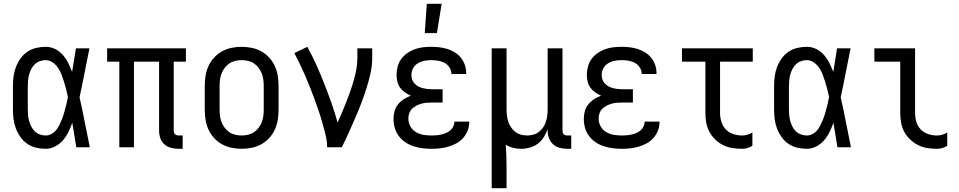

<svg xmlns="http://www.w3.org/2000/svg" viewBox="-20 -774 5040 1009"><path d="M220 8Q195 8 169.5 2Q144 -4 123 -18.5Q102 -33 87 -54.5Q72 -76 63 -100Q54 -124 51 -149Q48 -174 48 -200V-320Q48 -346 51 -371Q54 -396 63 -420Q72 -444 87 -465.5Q102 -487 123 -501.5Q144 -516 169.5 -522Q195 -528 220 -528Q246 -528 269.5 -516.5Q293 -505 310 -485.5Q327 -466 338.5 -443Q350 -420 359 -396Q364 -427 369 -458Q374 -489 379 -520H450Q437 -456 424.5 -391.5Q412 -327 398 -263Q413 -198 425.5 -132Q438 -66 452 0H381Q376 -32 370.5 -64Q365 -96 360 -128V-129Q351 -104 339.5 -80.5Q328 -57 311 -37Q294 -17 270 -4.5Q246 8 220 8ZM220 -62Q236 -62 250 -69.5Q264 -77 274 -89Q284 -101 291 -115Q298 -129 304 -143.5Q310 -158 314.5 -173Q319 -188 323 -203Q327 -218 330.5 -233Q334 -248 337 -264Q333 -283 328 -303Q323 -323 317 -342.5Q311 -362 304 -380.5Q297 -399 286 -416Q275 -433 257.5 -445.5Q240 -458 220 -458Q205 -458 189.5 -452.5Q174 -447 163 -436.5Q152 -426 144.5 -411.5Q137 -397 133 -382Q129 -367 127.5 -351.5Q126 -336 126 -320V-200Q126 -184 127.5 -168.5Q129 -153 133 -138Q137 -123 144.5 -108.5Q152 -94 163 -83.5Q174 -73 189.5 -67.5Q205 -62 220 -62Z M940 8H919Q899 8 879 3Q859 -2 844 -15.5Q829 -29 822.5 -48Q816 -67 816 -87V-450H684V0H607V-450H543V-520H957V-450H893V-87Q893 -82 894.5 -77Q896 -72 900 -68.5Q904 -65 909 -63.5Q914 -62 919 -62H940Z M1250 8Q1223 8 1196.5 2.5Q1170 -3 1146.5 -16Q1123 -29 1104.5 -49.5Q1086 -70 1075 -94.5Q1064 -119 1060 -146Q1056 -173 1056 -200V-320Q1056 -347 1060 -374Q1064 -401 1075 -425.5Q1086 -450 1104.5 -470.5Q1123 -491 1146.5 -504Q1170 -517 1196.5 -522.5Q1223 -528 1250 -528Q1277 -528 1303.5 -522.5Q1330 -517 1353.5 -504Q1377 -491 1395.5 -470.5Q1414 -450 1425 -425.5Q1436 -401 1440 -374Q1444 -347 1444 -320V-200Q1444 -173 1440 -146Q1436 -119 1425 -94.5Q1414 -70 1395.5 -49.5Q1377 -29 1353.5 -16Q1330 -3 1303.5 2.5Q1277 8 1250 8ZM1250 -62Q1267 -62 1284 -66Q1301 -70 1315 -79.5Q1329 -89 1339.5 -103Q1350 -117 1356 -133Q1362 -149 1364 -166Q1366 -183 1366 -200V-320Q1366 -337 1364 -354Q1362 -371 1356 -387Q1350 -403 1339.5 -417Q1329 -431 1315 -440.5Q1301 -450 1284 -454Q1267 -458 1250 -458Q1233 -458 1216 -454Q1199 -450 1185 -440.5Q1171 -431 1160.5 -417Q1150 -403 1144 -387Q1138 -371 1136 -354Q1134 -337 1134 -320V-200Q1134 -183 1136 -166Q1138 -149 1144 -133Q1150 -117 1160.5 -103Q1171 -89 1185 -79.5Q1199 -70 1216 -66Q1233 -62 1250 -62Z M1699 0Q1699 -33 1691 -65Q1683 -97 1674 -129Q1665 -161 1654.5 -192Q1644 -223 1632.5 -254Q1621 -285 1609 -315.5Q1597 -346 1584 -376Q1571 -406 1556.5 -436Q1542 -466 1527 -495L1595 -528Q1621 -481 1643 -432Q1665 -383 1684.5 -333Q1704 -283 1722 -232.5Q1740 -182 1754 -130Q1766 -157 1778 -184.5Q1790 -212 1800.5 -239.5Q1811 -267 1821 -295Q1831 -323 1839 -351.5Q1847 -380 1852.5 -409Q1858 -438 1858 -468V-520H1936V-468Q1936 -427 1926.5 -386Q1917 -345 1904.5 -305.5Q1892 -266 1877 -227.5Q1862 -189 1845.5 -151Q1829 -113 1812 -75Q1795 -37 1776 0Z M2247 8Q2223 8 2199.5 5Q2176 2 2153 -5.5Q2130 -13 2110 -26.5Q2090 -40 2075.5 -59.5Q2061 -79 2054.5 -102Q2048 -125 2048 -149Q2048 -170 2053.5 -190Q2059 -210 2072 -226Q2085 -242 2102.5 -253Q2120 -264 2139 -271Q2123 -278 2108 -288.5Q2093 -299 2082.5 -313.5Q2072 -328 2068 -345.5Q2064 -363 2064 -381Q2064 -403 2070 -425Q2076 -447 2089 -464.5Q2102 -482 2120.5 -495Q2139 -508 2160 -515.5Q2181 -523 2203 -525.5Q2225 -528 2247 -528Q2268 -528 2289.5 -525.5Q2311 -523 2331.5 -516.5Q2352 -510 2370.5 -498.5Q2389 -487 2402.5 -470Q2416 -453 2423 -432.5Q2430 -412 2430 -390V-385H2352V-388Q2352 -405 2341.5 -420.5Q2331 -436 2315.5 -444Q2300 -452 2282.5 -455Q2265 -458 2247 -458Q2229 -458 2210.5 -454.5Q2192 -451 2176 -441.5Q2160 -432 2151 -415.5Q2142 -399 2142 -380Q2142 -368 2146 -356Q2150 -344 2158.5 -335Q2167 -326 2178 -320Q2189 -314 2201 -311Q2213 -308 2225.5 -306.5Q2238 -305 2250 -305H2306V-235H2250Q2236 -235 2222 -234Q2208 -233 2194 -229Q2180 -225 2167.5 -218.5Q2155 -212 2145 -202Q2135 -192 2130.5 -178.5Q2126 -165 2126 -150Q2126 -129 2136.5 -110Q2147 -91 2165.5 -80Q2184 -69 2205 -65.5Q2226 -62 2247 -62Q2260 -62 2273 -63Q2286 -64 2299 -67Q2312 -70 2324 -75Q2336 -80 2346 -88.5Q2356 -97 2362 -109Q2368 -121 2368 -134V-135H2446V-132Q2446 -109 2437.5 -87.5Q2429 -66 2414 -49Q2399 -32 2379 -21Q2359 -10 2337 -3.5Q2315 3 2292.5 5.5Q2270 8 2247 8ZM2212 -600 2223 -754H2301L2276 -600Z M2564 215V-520H2642V-200Q2642 -183 2644 -166.5Q2646 -150 2651 -134.5Q2656 -119 2665.5 -105Q2675 -91 2688 -81Q2701 -71 2717 -66.5Q2733 -62 2750 -62Q2767 -62 2783 -66.5Q2799 -71 2812 -81Q2825 -91 2834.5 -105Q2844 -119 2849 -134.5Q2854 -150 2856 -166.5Q2858 -183 2858 -200V-520H2936V-87Q2936 -82 2937.5 -77Q2939 -72 2942.5 -68.5Q2946 -65 2951 -63.5Q2956 -62 2961 -62H2982V8H2961Q2941 8 2921.5 3Q2902 -2 2887 -15.5Q2872 -29 2865 -48Q2858 -67 2858 -87V-95Q2850 -73 2837.5 -53Q2825 -33 2806.5 -19Q2788 -5 2765 1.5Q2742 8 2719 8Q2698 8 2677 3Q2656 -2 2638 -14Q2640 16 2641 46.5Q2642 77 2642 107V215Z M3247 8Q3223 8 3199.5 5Q3176 2 3153 -5.5Q3130 -13 3110 -26.5Q3090 -40 3075.5 -59.5Q3061 -79 3054.5 -102Q3048 -125 3048 -149Q3048 -170 3053.5 -190Q3059 -210 3072 -226Q3085 -242 3102.5 -253Q3120 -264 3139 -271Q3123 -278 3108 -288.5Q3093 -299 3082.5 -313.5Q3072 -328 3068 -345.5Q3064 -363 3064 -381Q3064 -403 3070 -425Q3076 -447 3089 -464.5Q3102 -482 3120.5 -495Q3139 -508 3160 -515.5Q3181 -523 3203 -525.5Q3225 -528 3247 -528Q3268 -528 3289.5 -525.5Q3311 -523 3331.5 -516.5Q3352 -510 3370.5 -498.5Q3389 -487 3402.5 -470Q3416 -453 3423 -432.5Q3430 -412 3430 -390V-385H3352V-388Q3352 -405 3341.5 -420.5Q3331 -436 3315.5 -444Q3300 -452 3282.5 -455Q3265 -458 3247 -458Q3229 -458 3210.5 -454.5Q3192 -451 3176 -441.5Q3160 -432 3151 -415.5Q3142 -399 3142 -380Q3142 -368 3146 -356Q3150 -344 3158.5 -335Q3167 -326 3178 -320Q3189 -314 3201 -311Q3213 -308 3225.5 -306.5Q3238 -305 3250 -305H3306V-235H3250Q3236 -235 3222 -234Q3208 -233 3194 -229Q3180 -225 3167.5 -218.5Q3155 -212 3145 -202Q3135 -192 3130.5 -178.5Q3126 -165 3126 -150Q3126 -129 3136.5 -110Q3147 -91 3165.5 -80Q3184 -69 3205 -65.5Q3226 -62 3247 -62Q3260 -62 3273 -63Q3286 -64 3299 -67Q3312 -70 3324 -75Q3336 -80 3346 -88.5Q3356 -97 3362 -109Q3368 -121 3368 -134V-135H3446V-132Q3446 -109 3437.5 -87.5Q3429 -66 3414 -49Q3399 -32 3379 -21Q3359 -10 3337 -3.5Q3315 3 3292.5 5.5Q3270 8 3247 8Z M3879 8Q3854 8 3828.5 4Q3803 0 3780 -11.5Q3757 -23 3738.5 -41Q3720 -59 3708 -81.5Q3696 -104 3691.5 -129Q3687 -154 3687 -180V-450H3564V-520H3936V-450H3764V-180Q3764 -157 3771 -134Q3778 -111 3794 -94Q3810 -77 3833 -69.5Q3856 -62 3879 -62Q3894 -62 3908 -66Q3922 -70 3934 -78V-8Q3922 0 3908 4Q3894 8 3879 8Z M4220 8Q4195 8 4169.5 2Q4144 -4 4123 -18.5Q4102 -33 4087 -54.5Q4072 -76 4063 -100Q4054 -124 4051 -149Q4048 -174 4048 -200V-320Q4048 -346 4051 -371Q4054 -396 4063 -420Q4072 -444 4087 -465.5Q4102 -487 4123 -501.5Q4144 -516 4169.5 -522Q4195 -528 4220 -528Q4246 -528 4269.5 -516.5Q4293 -505 4310 -485.5Q4327 -466 4338.5 -443Q4350 -420 4359 -396Q4364 -427 4369 -458Q4374 -489 4379 -520H4450Q4437 -456 4424.5 -391.5Q4412 -327 4398 -263Q4413 -198 4425.5 -132Q4438 -66 4452 0H4381Q4376 -32 4370.5 -64Q4365 -96 4360 -128V-129Q4351 -104 4339.5 -80.5Q4328 -57 4311 -37Q4294 -17 4270 -4.5Q4246 8 4220 8ZM4220 -62Q4236 -62 4250 -69.5Q4264 -77 4274 -89Q4284 -101 4291 -115Q4298 -129 4304 -143.5Q4310 -158 4314.5 -173Q4319 -188 4323 -203Q4327 -218 4330.5 -233Q4334 -248 4337 -264Q4333 -283 4328 -303Q4323 -323 4317 -342.5Q4311 -362 4304 -380.5Q4297 -399 4286 -416Q4275 -433 4257.5 -445.5Q4240 -458 4220 -458Q4205 -458 4189.5 -452.5Q4174 -447 4163 -436.5Q4152 -426 4144.5 -411.5Q4137 -397 4133 -382Q4129 -367 4127.5 -351.5Q4126 -336 4126 -320V-200Q4126 -184 4127.5 -168.5Q4129 -153 4133 -138Q4137 -123 4144.5 -108.5Q4152 -94 4163 -83.5Q4174 -73 4189.5 -67.5Q4205 -62 4220 -62Z M4904 8Q4878 8 4853 4Q4828 0 4805 -11.5Q4782 -23 4763 -41Q4744 -59 4732 -81.5Q4720 -104 4715.5 -129Q4711 -154 4711 -180V-450H4575V-520H4789V-180Q4789 -157 4795.5 -134Q4802 -111 4818.5 -94Q4835 -77 4857.5 -69.5Q4880 -62 4904 -62Q4918 -62 4932 -66Q4946 -70 4958 -78V-8Q4946 0 4932 4Q4918 8 4904 8Z"/></svg>

Font: Iosevka Custom
Style: Regular
Weight: 400
Monospace: yes
Designer: Belleve Invis
Foundry: Belleve Invis
Version: Version 32.5.0; ttfautohint (v1.8.4)